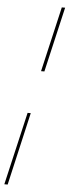

<svg xmlns="http://www.w3.org/2000/svg" viewBox="-66 -811 392 1092"><g transform="rotate(5 130.0 -265.0)"><path d="M241 -780.5H260L174 -409H155ZM99.5 -166H117.5L22 250H3Z"/></g></svg>

Font: Bodoni* 11pt Fatface
Style: Italic
Weight: 900
Italic angle: -13°
Version: Version 2.3